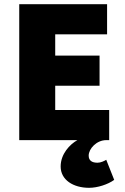

<svg xmlns="http://www.w3.org/2000/svg" viewBox="-20 -670 596 918"><path d="M406 228C446 228 496 212 526 190L488 94C478 100 462 108 446 108C420 108 404 98 404 74C404 41 442 0 488 0H502V-144H244V-260H456V-404H244V-506H492V-650H72V0H350C314 20 270 66 270 126C270 190 330 228 406 228Z"/></svg>

Font: Source Sans Pro Black
Style: Regular
Weight: 900
Designer: Paul D. Hunt
Foundry: Adobe Systems Incorporated
Version: Version 3.006;hotconv 1.0.111;makeotfexe 2.5.65597